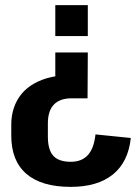

<svg xmlns="http://www.w3.org/2000/svg" viewBox="-20 -560 536 750"><path d="M24 -73Q24 -109 34.5 -139.5Q45 -170 64.5 -193.5Q84 -217 113 -233.5Q142 -250 179 -258.5Q216 -267 260 -267L196 -218V-355H323L322 -176H260Q214 -176 190.5 -151.5Q167 -127 167 -78V-25Q167 7 176 29Q185 51 205 61.5Q225 72 256 72Q299 72 323 46Q347 20 353 -35L491 -21Q481 73 421 121.5Q361 170 256 170Q142 170 83 119Q24 68 24 -30ZM196 -419V-540H323V-419Z"/></svg>

Font: Pathway Extreme Condensed
Style: Bold
Weight: 700
Width: 3
Version: Version 1.001;gftools[0.9.26]